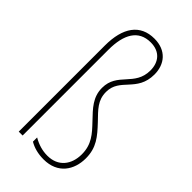

<svg xmlns="http://www.w3.org/2000/svg" viewBox="-239 -831 908 908"><g transform="rotate(45 214.5 -377.5)"><path d="M339 -645C339 -713 298 -765 219 -765C124 -765 76 -696 76 -576V0H102V-574C102 -676 137 -740 219 -740C281 -740 312 -700 312 -645C312 -539 208 -528 208 -425C208 -363 245 -326 288 -281C330 -237 363 -201 363 -135C363 -66 324 -15 252 -15C219 -15 188 -24 157 -42V-14C182 1 214 10 252 10C347 10 390 -58 390 -135C390 -207 356 -246 309 -296C267 -340 235 -368 235 -425C235 -518 339 -527 339 -645Z"/></g></svg>

Font: Noto Sans Condensed Thin
Style: Regular
Weight: 100
Width: 3
Designer: Monotype Design Team
Foundry: Monotype Imaging Inc.
Version: Version 2.013